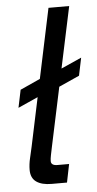

<svg xmlns="http://www.w3.org/2000/svg" viewBox="-52 -743 393 776"><g transform="rotate(-5 144.5 -355.0)"><path d="M126 0Q86 0 64 -15.5Q42 -31 42 -64Q42 -87 48 -112Q54 -137 58 -156L175 -710H259L140 -150Q136 -131 133 -116Q130 -101 130 -92Q130 -74 156 -74H203L188 0ZM19 -318 34 -390 144 -440H159L289 -498L274 -426L154 -372L135 -370Z"/></g></svg>

Font: Geist Regular
Style: Italic
Weight: 400
Italic angle: -12°
Designer: Basement.studio, Andrés Briganti, Mateo Zaragoza
Foundry: Basement.studio, Vercel, Andrés Briganti, Guido Ferreyra, Mateo Zaragoza
Version: Version 1.500; ttfautohint (v1.8.4.7-5d5b)